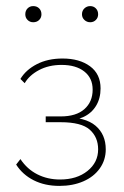

<svg xmlns="http://www.w3.org/2000/svg" viewBox="-20 -605 406 630"><path d="M175 5Q127 5 90.5 -13.5Q54 -32 33 -65L47 -83Q69 -50 102.5 -33Q136 -16 177 -16Q232 -16 267 -44Q302 -72 302 -115Q302 -155 274.5 -179.5Q247 -204 179 -204H130V-223H179Q230 -223 257 -247Q284 -271 284 -311Q284 -349 256.5 -370.5Q229 -392 182 -392Q140 -392 108 -375Q76 -358 61 -332L47 -346Q65 -376 101 -394.5Q137 -413 185 -413Q241 -413 275.5 -387.5Q310 -362 310 -315Q310 -282 295 -257.5Q280 -233 252.5 -220.5Q225 -208 187 -208V-221Q260 -221 293.5 -192.5Q327 -164 327 -115Q327 -80 307.5 -52.5Q288 -25 253.5 -10Q219 5 175 5ZM89 -532Q78 -532 70.5 -539.5Q63 -547 63 -558Q63 -570 70.5 -577.5Q78 -585 89 -585Q101 -585 108.5 -577.5Q116 -570 116 -558Q116 -547 108.5 -539.5Q101 -532 89 -532ZM276 -532Q265 -532 257 -539.5Q249 -547 249 -558Q249 -570 257 -577.5Q265 -585 276 -585Q287 -585 294.5 -577.5Q302 -570 302 -558Q302 -547 294.5 -539.5Q287 -532 276 -532Z"/></svg>

Font: Ysabeau Office Thin
Style: Regular
Weight: 250
Designer: Christian Thalmann (Catharsis Fonts)
Version: Version 2.001;gftools[0.9.30]; featfreeze: tnum,lnum,ss02